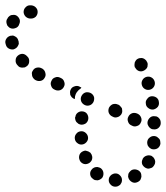

<svg xmlns="http://www.w3.org/2000/svg" viewBox="4 -634 626 724"><g transform="rotate(90 317.0 -272.0)"><path d="M99 -24Q95 -21 93 -17Q90 -12 89 -8Q89 -3 90 2Q93 12 101 17Q110 23 120 20Q122 20 123 19Q133 17 138 8Q143 -1 141 -11Q139 -16 136 -20Q133 -24 129 -26Q124 -29 120 -30Q115 -30 110 -29Q109 -29 108 -28Q103 -27 99 -24ZM28 -33Q18 -29 13 -20Q11 -16 11 -11Q11 -6 12 -1Q14 4 17 7Q20 11 25 13Q26 14 28 15Q32 17 37 17Q42 17 47 15Q52 14 55 10Q59 7 61 2Q65 -7 61 -17Q58 -27 48 -31Q48 -31 47 -31Q38 -36 28 -33ZM158 -44Q158 -34 165 -26Q172 -18 182 -18Q192 -17 200 -24L202 -26Q206 -29 208 -33Q210 -38 210 -43Q210 -48 209 -53Q207 -57 204 -61Q197 -69 187 -69Q176 -70 169 -63L167 -61Q159 -54 158 -44ZM18 -94Q10 -101 0 -101Q-5 -101 -10 -99Q-14 -97 -18 -93Q-21 -90 -23 -85Q-25 -80 -25 -75Q-25 -74 -25 -72Q-25 -62 -17 -55Q-10 -48 1 -48Q11 -49 18 -56Q25 -64 25 -74Q25 -75 25 -76Q25 -86 18 -94ZM210 -98Q212 -88 221 -83Q225 -80 230 -79Q235 -79 240 -80Q245 -81 249 -84Q253 -87 256 -91L257 -93Q262 -102 260 -112Q258 -122 249 -127Q240 -133 230 -130Q220 -128 214 -119L213 -117Q208 -108 210 -98ZM247 -167Q250 -157 260 -153Q269 -148 279 -152Q289 -155 293 -165L294 -167Q298 -176 295 -186Q291 -196 282 -200Q273 -205 263 -201Q253 -198 249 -188L248 -186Q243 -176 247 -167ZM281 -239Q284 -229 294 -225Q298 -223 303 -223Q308 -223 313 -224Q317 -226 321 -229Q325 -233 327 -237L328 -239Q328 -240 328 -240Q328 -241 329 -241Q323 -241 318 -242Q309 -244 302 -249Q302 -250 301 -250Q294 -255 289 -263Q287 -264 286 -266Q285 -265 284 -264Q283 -262 283 -261L281 -258Q277 -249 281 -239ZM473 -291Q463 -290 456 -282Q449 -274 450 -264Q451 -253 459 -247Q467 -240 477 -241Q488 -242 494 -250Q501 -258 500 -268Q499 -278 491 -285Q483 -292 473 -291ZM384 -287Q376 -281 375 -270Q374 -260 380 -252Q386 -244 397 -243V-242Q402 -242 406 -243Q411 -244 415 -247Q419 -251 422 -255Q424 -259 425 -264Q426 -274 420 -283Q413 -291 403 -292Q393 -293 384 -287ZM539 -305Q535 -303 531 -300Q528 -296 526 -292Q524 -287 523 -282Q523 -277 525 -273Q529 -263 538 -259Q548 -255 558 -259Q567 -262 572 -272Q576 -281 572 -291Q570 -296 567 -299Q563 -303 559 -305Q554 -307 549 -307Q544 -307 540 -305ZM303 -284Q305 -274 314 -268Q314 -268 314 -268Q323 -262 333 -264Q343 -266 349 -275Q355 -284 353 -294Q351 -304 342 -310Q342 -310 342 -310Q342 -310 342 -310Q334 -315 323 -314Q313 -312 307 -303Q302 -295 303 -284ZM586 -331Q584 -326 585 -322Q585 -317 588 -312Q590 -308 594 -305Q602 -298 612 -299Q623 -300 629 -309Q633 -313 634 -317Q635 -322 635 -327Q634 -332 632 -336Q629 -341 626 -344Q618 -350 607 -349Q597 -348 590 -340Q587 -336 586 -331ZM348 -384Q352 -375 361 -370Q371 -366 380 -369Q390 -373 394 -382L395 -384Q398 -389 398 -394Q398 -399 396 -404Q395 -408 391 -412Q388 -416 383 -418Q379 -420 374 -420Q369 -420 364 -419Q360 -417 356 -413Q352 -410 350 -406L349 -403Q345 -394 348 -384ZM611 -385Q613 -380 616 -377Q620 -373 624 -371Q629 -369 634 -369Q644 -369 651 -376Q659 -383 659 -394Q659 -399 657 -404Q655 -408 652 -412Q648 -415 644 -417Q639 -419 634 -419Q624 -419 617 -412Q609 -405 609 -395V-394Q609 -389 611 -385ZM382 -457Q386 -447 395 -443Q404 -438 414 -442Q424 -445 428 -455L429 -457Q434 -466 430 -476Q427 -486 417 -490Q408 -495 398 -491Q388 -487 384 -478L383 -476Q379 -466 382 -457ZM603 -448Q606 -445 611 -443Q616 -442 621 -442Q626 -443 630 -445Q639 -450 643 -460Q646 -469 641 -479Q639 -483 635 -487Q631 -490 626 -491Q622 -493 617 -492Q612 -492 607 -490Q598 -485 595 -475Q592 -465 596 -456Q599 -451 603 -448ZM223 -483Q226 -493 221 -502Q219 -506 215 -510Q212 -513 207 -515Q202 -516 197 -516Q192 -516 188 -513Q183 -511 180 -507Q177 -504 175 -499Q173 -494 174 -489Q174 -484 176 -480Q178 -475 182 -472Q186 -469 191 -467Q195 -466 200 -466Q205 -466 210 -468V-469Q219 -473 223 -483ZM291 -506Q296 -515 293 -525Q290 -535 281 -540Q272 -545 262 -542Q252 -539 247 -530Q242 -521 245 -511Q248 -501 257 -496Q266 -491 276 -494Q286 -497 291 -506ZM554 -497H555Q564 -492 574 -495Q583 -499 588 -508Q590 -512 591 -517Q591 -522 589 -527Q588 -532 585 -535Q581 -539 577 -541Q572 -544 568 -544Q563 -545 558 -543Q553 -541 549 -538Q546 -535 543 -531Q539 -521 542 -512Q545 -502 554 -497ZM363 -519Q369 -527 368 -537Q366 -547 358 -554Q350 -560 339 -558Q329 -557 323 -549Q317 -540 318 -530Q319 -520 328 -514Q336 -507 346 -509H347Q357 -510 363 -519ZM500 -515Q505 -516 509 -520Q513 -523 515 -527Q518 -531 518 -536Q519 -547 513 -555Q506 -563 496 -564Q491 -564 486 -563Q481 -562 478 -559Q474 -555 471 -551Q469 -547 468 -542Q467 -531 474 -523Q480 -515 491 -514Q496 -514 500 -515ZM429 -518Q433 -520 436 -523Q440 -527 442 -532Q443 -536 443 -541Q443 -552 435 -559Q427 -566 417 -565Q412 -565 407 -563Q403 -561 399 -557Q396 -554 394 -549Q393 -544 393 -539Q393 -529 401 -522Q409 -515 419 -515Q424 -515 429 -518Z"/></g></svg>

Font: FRB American Cursive Dotted Black
Style: Bold Italic
Weight: 900
Italic angle: -25°
Version: Version 2.0;Modular Font Editor K font №1